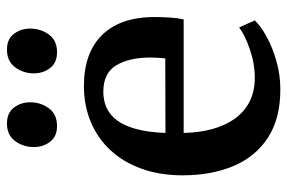

<svg xmlns="http://www.w3.org/2000/svg" viewBox="-160 -672 843 564"><g transform="rotate(-90 262.0 -390.5)"><path d="M280.5 11Q195 11 139 -25.5Q83 -62 55.8 -126.8Q28.5 -191.5 28.5 -276Q28.5 -343 47.8 -396.5Q67 -450 102 -487.8Q137 -525.5 185.2 -545.8Q233.5 -566 290.5 -566Q386.5 -566 438.8 -514.5Q491 -463 493.5 -367Q493.5 -336 492 -313.2Q490.5 -290.5 486.5 -273H153Q154 -226 164.8 -187.5Q175.5 -149 196 -121.2Q216.5 -93.5 246.2 -78.8Q276 -64 315.5 -64Q356.5 -64 398.5 -78.5Q440.5 -93 463 -110L483.5 -64Q466.5 -46 434.8 -28.8Q403 -11.5 363 -0.2Q323 11 280.5 11ZM153 -326.5 372 -327Q373 -336.5 373.8 -348.8Q374.5 -361 374.5 -371Q374.5 -432.5 351.8 -470.8Q329 -509 274 -509Q249 -509 227.8 -499.8Q206.5 -490.5 190.5 -469.5Q174.5 -448.5 164.8 -413.5Q155 -378.5 153 -326.5ZM172.5 -645Q143 -645 127.2 -665.2Q111.5 -685.5 111.5 -713Q111.5 -744 129 -768Q146.5 -792 180.5 -792H181.5Q211.5 -792 227.2 -771.8Q243 -751.5 243 -724Q243 -693 225.5 -669Q208 -645 173.5 -645ZM389.5 -645Q359.5 -645 343.8 -665.2Q328 -685.5 328 -713Q328 -744 345.8 -768Q363.5 -792 397.5 -792H398.5Q428.5 -792 444 -771.8Q459.5 -751.5 459.5 -724Q459.5 -693 442.2 -669Q425 -645 390.5 -645Z"/></g></svg>

Font: Merriweather 28pt SemiBold
Style: Regular
Weight: 600
Version: Version 2.100